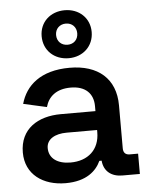

<svg xmlns="http://www.w3.org/2000/svg" viewBox="-55 -823 683 881"><g transform="rotate(-5 286.5 -382.5)"><path d="M374.5 -76H385C389 -27.5 423 0 474 0H554.5V-93.5H516C497 -93.5 486.5 -103.5 486.5 -124V-322C486.5 -445.5 406 -513.5 275.5 -513.5C141 -513.5 72 -449.5 49 -367L156.5 -343C169.5 -390.5 206.5 -422.5 272.5 -422.5C340.5 -422.5 376.5 -386 376.5 -328V-305H217.5C110.5 -305 28 -253 28 -144.5C28 -43.5 108 12.5 212 12.5C308.5 12.5 354 -31.5 374.5 -76ZM242.5 -80C182.5 -80 143.5 -107.5 143.5 -155C143.5 -196 182.5 -218 236 -218H376.5V-208C376.5 -127.5 323 -80 242.5 -80ZM276 -557.5C341.5 -557.5 391 -603 391 -668.5C391 -733.5 341.5 -778.5 276 -778.5C209.5 -778.5 160.5 -733.5 160.5 -668.5C160.5 -603 209.5 -557.5 276 -557.5ZM276 -619.5C247.5 -619.5 227 -639 227 -668.5C227 -697 247.5 -717 276 -717C304.5 -717 324.5 -697 324.5 -668.5C324.5 -639 304.5 -619.5 276 -619.5Z"/></g></svg>

Font: MCL Standard Medium
Style: Regular
Weight: 500
Designer: Květoslav Bartoš
Foundry: Florian Karsten
Version: Version 1.001;Glyphs 3.2.3 (3260)